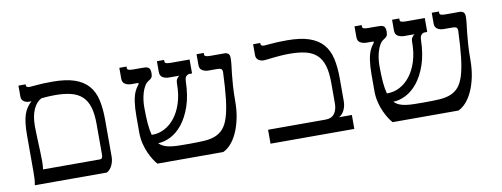

<svg xmlns="http://www.w3.org/2000/svg" viewBox="-50 -783 2684 1027"><g transform="rotate(-10 1291.5 -270.0)"><path d="M118.7 -445.3Q102.1 -445.3 89.6 -454.1Q77.1 -462.9 77.1 -481V-540H116.2V-534.7Q116.2 -529.3 120.1 -526.1Q124 -522.9 136.2 -522.9Q145.5 -522.9 175.8 -526.1Q206.1 -529.3 259.3 -529.3Q332 -529.3 379.2 -513.2Q426.3 -497.1 453.6 -465.6Q481 -434.1 491.5 -387.5Q502 -340.8 502 -279.8V-80.6Q502 -55.2 491.9 -33.2Q481.9 -11.2 462.4 0H70.8Q74.7 -18.6 75.4 -37.6Q76.2 -56.6 76.2 -75.2V-269.5Q76.2 -308.6 79.6 -336.2Q83 -363.8 89.8 -383.5Q96.7 -403.3 106.9 -418Q117.2 -432.6 131.3 -446.3Q127.4 -445.8 124.5 -445.6Q121.6 -445.3 118.7 -445.3ZM126 -310.5Q126 -300.8 126.5 -285.6Q127 -270.5 127.4 -252.7Q127.9 -234.9 128.9 -215.3Q129.9 -195.8 130.4 -178Q130.9 -160.2 131.3 -145Q131.8 -129.9 131.8 -120.6Q131.8 -109.4 131.1 -96.2Q130.4 -83 128.9 -75.7H437.5Q443.4 -75.7 446.5 -78.4Q449.7 -81.1 451.2 -85.2Q452.6 -89.4 452.9 -94.7Q453.1 -100.1 453.1 -105.5V-264.6Q453.1 -320.3 441.9 -357.2Q430.7 -394 407 -416Q383.3 -438 346.7 -447Q310.1 -456.1 259.3 -456.1Q242.7 -456.1 224.4 -455.1Q206.1 -454.1 187 -452.1Q160.2 -439.9 143.1 -403.8Q126 -367.7 126 -310.5Z M914.1 -402.8Q914.1 -420.4 920.4 -429.4Q926.8 -438.5 934.1 -442.9H878.4Q857.9 -442.9 843.5 -451.7Q829.1 -460.4 829.1 -481V-540H868.2V-531.7Q868.2 -528.8 869.4 -526.4Q870.6 -523.9 874.3 -522.2Q877.9 -520.5 884.5 -519.5Q891.1 -518.6 901.9 -518.6H1002.9V-442.9H988.8Q980 -442.9 971.7 -435.1Q963.4 -427.2 962.9 -409.2Q960.9 -329.1 941.2 -272.2Q921.4 -215.3 891.8 -178.7Q862.3 -142.1 827.4 -124.8Q792.5 -107.4 759.8 -106.9Q771.5 -94.7 786.9 -88.1Q802.2 -81.5 822.3 -78.6Q842.3 -75.7 866.9 -75.2Q891.6 -74.7 921.9 -74.7Q967.8 -74.7 1002.9 -76.7Q1038.1 -78.6 1064.2 -88.9Q1090.3 -99.1 1108.6 -120.1Q1127 -141.1 1138.9 -179.7Q1150.9 -218.3 1157.5 -276.9Q1164.1 -335.4 1167.5 -420.4Q1167.5 -433.6 1161.4 -438.2Q1155.3 -442.9 1139.2 -442.9H1093.8Q1073.2 -442.9 1058.8 -451.7Q1044.4 -460.4 1044.4 -481V-540H1083.5V-531.7Q1083.5 -528.8 1084.7 -526.4Q1085.9 -523.9 1089.6 -522.2Q1093.3 -520.5 1099.9 -519.5Q1106.4 -518.6 1117.2 -518.6H1194.8Q1204.1 -518.6 1212.4 -512.5Q1220.7 -506.3 1220.7 -486.8Q1220.7 -472.7 1218.3 -451.9Q1215.8 -431.2 1212.6 -403.1Q1209.5 -375 1207 -339.1Q1204.6 -303.2 1204.6 -259.3Q1204.6 -205.6 1195.3 -162.1Q1186 -118.7 1170.7 -85.7Q1155.3 -52.7 1135.5 -31Q1115.7 -9.3 1094.2 0H736.8Q728.5 -8.8 717.3 -25.9Q706.1 -43 695.3 -66.4Q684.6 -89.8 677.2 -118.9Q669.9 -147.9 669.9 -180.7V-269.5Q669.9 -359.9 689.9 -402.3Q697.3 -418 704.8 -427Q712.4 -436 712.4 -439.9Q712.4 -442.9 705.6 -442.9H674.3Q653.8 -442.9 639.4 -451.7Q625 -460.4 625 -481V-540H664.1V-531.7Q664.1 -528.8 665.3 -526.4Q666.5 -523.9 670.2 -522.2Q673.8 -520.5 680.4 -519.5Q687 -518.6 697.8 -518.6H738.3Q751 -518.6 760.5 -518.1Q770 -517.6 776.6 -514.2Q783.2 -510.7 786.4 -503.4Q789.6 -496.1 789.6 -482.4Q789.6 -473.6 788.3 -468Q787.1 -462.4 784.2 -458.3Q781.2 -454.1 776.6 -450.7Q772 -447.3 765.1 -442.9Q753.4 -435.5 744.9 -420.7Q736.3 -405.8 730.7 -387.2Q725.1 -368.7 722.4 -348.4Q719.7 -328.1 719.7 -310.5Q719.7 -257.3 722.9 -220.2Q726.1 -183.1 733.4 -156.7H737.8Q772.9 -156.7 804.7 -173.6Q836.4 -190.4 860.8 -222.2Q885.3 -253.9 899.7 -299.6Q914.1 -345.2 914.1 -402.8Z M1533.7 -529.3Q1606.4 -529.3 1653.6 -513.2Q1700.7 -497.1 1728 -465.6Q1755.4 -434.1 1765.9 -387.5Q1776.4 -340.8 1776.4 -279.8V-156.2Q1776.4 -130.9 1766.4 -108.9Q1756.3 -86.9 1736.8 -75.7H1806.2V0H1351.1V-75.7H1664.1Q1696.3 -75.7 1711.9 -96.9Q1727.5 -118.2 1727.5 -151.4V-264.6Q1727.5 -321.3 1716.3 -358.2Q1705.1 -395 1681.4 -416.7Q1657.7 -438.5 1621.1 -447.3Q1584.5 -456.1 1533.7 -456.1Q1507.3 -456.1 1485.1 -454.3Q1462.9 -452.6 1445.1 -450.7Q1427.2 -448.7 1414.1 -447Q1400.9 -445.3 1393.1 -445.3Q1376.5 -445.3 1364 -454.1Q1351.6 -462.9 1351.6 -481V-540H1390.6V-534.7Q1390.6 -529.3 1394.5 -526.1Q1398.4 -522.9 1410.6 -522.9Q1418.9 -522.9 1450 -526.1Q1481 -529.3 1533.7 -529.3Z M2191.4 -402.8Q2191.4 -420.4 2197.8 -429.4Q2204.1 -438.5 2211.4 -442.9H2155.8Q2135.3 -442.9 2120.8 -451.7Q2106.4 -460.4 2106.4 -481V-540H2145.5V-531.7Q2145.5 -528.8 2146.7 -526.4Q2147.9 -523.9 2151.6 -522.2Q2155.3 -520.5 2161.9 -519.5Q2168.5 -518.6 2179.2 -518.6H2280.3V-442.9H2266.1Q2257.3 -442.9 2249 -435.1Q2240.7 -427.2 2240.2 -409.2Q2238.3 -329.1 2218.5 -272.2Q2198.7 -215.3 2169.2 -178.7Q2139.6 -142.1 2104.7 -124.8Q2069.8 -107.4 2037.1 -106.9Q2048.8 -94.7 2064.2 -88.1Q2079.6 -81.5 2099.6 -78.6Q2119.6 -75.7 2144.3 -75.2Q2168.9 -74.7 2199.2 -74.7Q2245.1 -74.7 2280.3 -76.7Q2315.4 -78.6 2341.6 -88.9Q2367.7 -99.1 2386 -120.1Q2404.3 -141.1 2416.3 -179.7Q2428.2 -218.3 2434.8 -276.9Q2441.4 -335.4 2444.8 -420.4Q2444.8 -433.6 2438.7 -438.2Q2432.6 -442.9 2416.5 -442.9H2371.1Q2350.6 -442.9 2336.2 -451.7Q2321.8 -460.4 2321.8 -481V-540H2360.8V-531.7Q2360.8 -528.8 2362.1 -526.4Q2363.3 -523.9 2366.9 -522.2Q2370.6 -520.5 2377.2 -519.5Q2383.8 -518.6 2394.5 -518.6H2472.2Q2481.4 -518.6 2489.7 -512.5Q2498 -506.3 2498 -486.8Q2498 -472.7 2495.6 -451.9Q2493.2 -431.2 2490 -403.1Q2486.8 -375 2484.4 -339.1Q2481.9 -303.2 2481.9 -259.3Q2481.9 -205.6 2472.7 -162.1Q2463.4 -118.7 2448 -85.7Q2432.6 -52.7 2412.8 -31Q2393.1 -9.3 2371.6 0H2014.2Q2005.9 -8.8 1994.6 -25.9Q1983.4 -43 1972.7 -66.4Q1961.9 -89.8 1954.6 -118.9Q1947.3 -147.9 1947.3 -180.7V-269.5Q1947.3 -359.9 1967.3 -402.3Q1974.6 -418 1982.2 -427Q1989.7 -436 1989.7 -439.9Q1989.7 -442.9 1982.9 -442.9H1951.7Q1931.2 -442.9 1916.7 -451.7Q1902.3 -460.4 1902.3 -481V-540H1941.4V-531.7Q1941.4 -528.8 1942.6 -526.4Q1943.8 -523.9 1947.5 -522.2Q1951.2 -520.5 1957.8 -519.5Q1964.4 -518.6 1975.1 -518.6H2015.6Q2028.3 -518.6 2037.8 -518.1Q2047.4 -517.6 2054 -514.2Q2060.5 -510.7 2063.7 -503.4Q2066.9 -496.1 2066.9 -482.4Q2066.9 -473.6 2065.7 -468Q2064.5 -462.4 2061.5 -458.3Q2058.6 -454.1 2054 -450.7Q2049.3 -447.3 2042.5 -442.9Q2030.8 -435.5 2022.2 -420.7Q2013.7 -405.8 2008.1 -387.2Q2002.4 -368.7 1999.8 -348.4Q1997.1 -328.1 1997.1 -310.5Q1997.1 -257.3 2000.2 -220.2Q2003.4 -183.1 2010.7 -156.7H2015.1Q2050.3 -156.7 2082 -173.6Q2113.8 -190.4 2138.2 -222.2Q2162.6 -253.9 2177 -299.6Q2191.4 -345.2 2191.4 -402.8Z"/></g></svg>

Font: Arian Grqi
Style: Regular
Weight: 400
Designer: Ruben Hakobyan (Tarumian)
Foundry: Ruben Hakobyan (Tarumian)
Version: Version 1.003